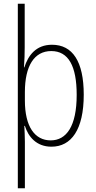

<svg xmlns="http://www.w3.org/2000/svg" viewBox="-20 -846 518 1034"><path d="M431 -336C431 -515 371 -605 260 -605C174 -605 132 -548 111 -483H109C112 -518 113 -561 113 -592V-826H76V168H114V-82C114 -114 112 -145 111 -168H114C132 -111 175 -56 257 -56C364 -56 431 -148 431 -336ZM393 -335C393 -165 337 -90 253 -90C168 -90 114 -163 114 -305V-350C114 -490 164 -571 256 -571C349 -571 393 -490 393 -335Z"/></svg>

Font: Noto Sans Malayalam UI Condensed ExtraLight
Style: Regular
Weight: 200
Width: 3
Designer: Jelle Bosma - Monotype Design Team
Foundry: Monotype Imaging Inc.
Version: Version 2.104